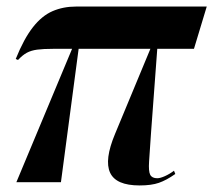

<svg xmlns="http://www.w3.org/2000/svg" viewBox="-20 -556 651 586"><path d="M30 0 200 -407H143Q112 -407 93.5 -404.5Q75 -402 62 -395Q49 -388 35 -373L28 -376Q53 -438 80.5 -473Q108 -508 140.5 -522Q173 -536 212 -536H611L572 -407H460L441 -151Q437 -93 435 -63Q433 -33 438.5 -22.5Q444 -12 460 -12Q469 -12 483.5 -18.5Q498 -25 511 -35L515 -25Q488 -6 465 2Q442 10 406 10Q334 10 316 -29Q298 -68 331 -147L439 -407H220L166 0Z"/></svg>

Font: Noto Serif Display ExtraCondensed
Style: Bold Italic
Weight: 700
Width: 2
Italic angle: -12°
Designer: Monotype Design Team
Foundry: Monotype Imaging Inc.
Version: Version 2.009